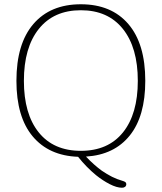

<svg xmlns="http://www.w3.org/2000/svg" viewBox="-20 -725 758 900"><path d="M430 96Q385 59 346 10Q209 5 133 -86Q57 -177 57 -346Q57 -520 136.5 -612.5Q216 -705 359 -705Q502 -705 581.5 -612.5Q661 -520 661 -346Q661 -180 588 -89.5Q515 1 383 9Q420 48 457 75Q506 109 552 122Q563 125 567.5 128.5Q572 132 572 138Q572 146 566.5 150.5Q561 155 552 155Q527 155 494 138Q461 121 430 96ZM626 -346Q626 -502 556 -589.5Q486 -677 359 -677Q232 -677 162 -589.5Q92 -502 92 -346Q92 -191 161.5 -104.5Q231 -18 359 -18Q487 -18 556.5 -104.5Q626 -191 626 -346Z"/></svg>

Font: Maitree ExtraLight
Style: Regular
Weight: 275
Designer: CadsonDemak Team
Foundry: CadsonDemak
Version: Version 1.003